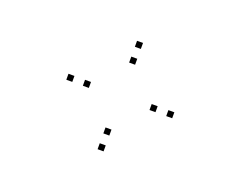

<svg xmlns="http://www.w3.org/2000/svg" viewBox="-69 -908 758 605"><g transform="rotate(20 310.0 -605.0)"><path d="M487.5 -595.5V-615.5H467.5V-595.5ZM320 -767V-787H300V-767ZM152.5 -595.5V-615.5H132.5V-595.5ZM320 -423.5V-443.5H300V-423.5ZM208 -595.5V-615.5H188V-595.5ZM320 -714V-734H300V-714ZM431.5 -595.5V-615.5H411.5V-595.5ZM320 -476.5V-496.5H300V-476.5Z"/></g></svg>

Font: Monaspace Argon Dots Var
Style: Regular
Weight: 400
Designer: Riley Cran and the Lettermatic Team
Version: Version 1.100 (Monaspace Argon Dots)